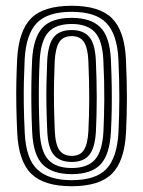

<svg xmlns="http://www.w3.org/2000/svg" viewBox="-20 -629 490 658"><path d="M225.8 9.2Q131 9.2 87.4 -33.2Q43.8 -75.8 39 -173.8Q36.8 -222.5 36 -264.6Q35.2 -306.8 36 -346.4Q36.8 -386 38.8 -427Q44 -523 86.5 -566.1Q129 -609.2 225.8 -609.2Q320.8 -609.2 363.8 -566.4Q406.8 -523.5 411.5 -426.8Q415 -352.2 414.9 -292.9Q414.8 -233.5 411.8 -173.8Q406.5 -76 363.4 -33.4Q320.2 9.2 225.8 9.2ZM225.8 -11.5Q308.2 -11.5 344.8 -50.2Q381.2 -89 386 -175Q388.8 -234.5 389 -291.8Q389.2 -349 385.8 -425.8Q381.5 -511.2 344.8 -549.9Q308 -588.5 225.8 -588.5Q142.8 -588.5 105.9 -549.9Q69 -511.2 64.5 -425Q62.8 -388.8 61.9 -350.8Q61 -312.8 61.6 -269.5Q62.2 -226.2 64.8 -174Q69 -84 108.4 -47.8Q147.8 -11.5 225.8 -11.5ZM225.8 -32.2Q160 -32.2 127 -64.5Q94 -96.8 90.2 -177Q88.2 -220.2 87.6 -262.8Q87 -305.2 87.6 -345.5Q88.2 -385.8 90 -422.8Q94.2 -499 125 -533.4Q155.8 -567.8 225.8 -567.8Q291.2 -567.8 323.8 -535.6Q356.2 -503.5 360 -425.5Q362.2 -377 362.9 -334.9Q363.5 -292.8 362.9 -254.2Q362.2 -215.8 360.2 -178Q356.2 -99.5 324.9 -65.9Q293.5 -32.2 225.8 -32.2ZM225.8 -53.2Q280 -53.2 305.5 -82.1Q331 -111 334.5 -178.8Q337 -228.8 337.4 -289.5Q337.8 -350.2 334.2 -422.5Q331.2 -490.5 305.1 -518.6Q279 -546.8 225.8 -546.8Q170.8 -546.8 145.2 -518Q119.8 -489.2 116 -422Q114.2 -389.2 113.5 -351.2Q112.8 -313.2 113.2 -269.9Q113.8 -226.5 116 -177.8Q119.5 -109.2 145.9 -81.2Q172.2 -53.2 225.8 -53.2ZM225.8 -74Q185 -74 164.8 -97.8Q144.5 -121.5 142 -179Q140 -223.2 139.2 -263.4Q138.5 -303.5 139.2 -342.1Q140 -380.8 141.8 -420.8Q144.8 -477.2 164.2 -501.6Q183.8 -526 225.8 -526Q265.2 -526 285.5 -502.9Q305.8 -479.8 308.5 -421.8Q311.5 -354.5 311.5 -294.8Q311.5 -235 308.8 -180Q305.8 -122.8 286.2 -98.4Q266.8 -74 225.8 -74ZM225.8 -94.8Q255 -94.8 267.9 -115.6Q280.8 -136.5 283 -181.2Q285.5 -232.8 285.8 -290.1Q286 -347.5 282.8 -420.5Q281 -464.2 267.8 -484.8Q254.5 -505.2 225.8 -505.2Q196 -505.2 183 -484.6Q170 -464 167.5 -419.5Q165.8 -381 165.1 -344.1Q164.5 -307.2 165.1 -267.4Q165.8 -227.5 167.8 -180Q169.8 -134 183.6 -114.4Q197.5 -94.8 225.8 -94.8Z"/></svg>

Font: Big Shoulders Inline Display Thin ExtraBold
Style: Regular
Weight: 800
Version: Version 2.002